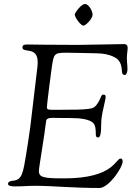

<svg xmlns="http://www.w3.org/2000/svg" viewBox="-20 -930 671 958"><path d="M353 -857C353 -844 382 -802 397 -802C407 -802 442 -836 442 -857C442 -873 424 -910 404 -910C385 -910 353 -866 353 -857ZM20 -14C20 -9 20 0 55 0C104 0 112 -3 167 -3C228 -3 348 8 476 8C522 8 592 -93 592 -125C592 -135 587 -139 582 -139C556 -139 549 -40 300 -40C200 -40 174 -44 174 -77C174 -94 202 -254 210 -325C211 -341 228 -342 249 -342C260 -342 247 -341 334 -341C386 -341 422 -334 441 -320C458 -308 458 -279 458 -260C458 -251 460 -244 469 -244C490 -244 482 -308 487 -343C492 -383 507 -429 507 -447C507 -455 504 -458 495 -458C482 -458 485 -436 461 -406C445 -386 438 -382 257 -382C217 -382 214 -383 214 -396C214 -409 235 -571 239 -599C249 -659 248 -667 310 -667C367 -667 384 -665 464 -664C532 -663 564 -638 569 -632C601 -595 576 -556 603 -556C611 -556 616 -572 616 -584C616 -605 613 -622 613 -638C613 -661 617 -678 617 -691C617 -708 606 -710 599 -710C569 -710 408 -706 368 -706C217 -706 144 -708 115 -708C97 -708 92 -703 92 -693C92 -663 168 -701 168 -620C168 -615 168 -608 167 -599L131 -296C124 -242 116 -197 111 -163C95 -69 92 -31 42 -28C26 -27 20 -19 20 -14Z"/></svg>

Font: OFL Sorts Mill Goudy
Style: Italic
Weight: 500
Italic angle: -6°
Version: Version 003.000